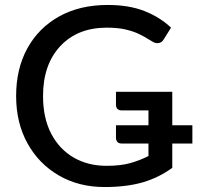

<svg xmlns="http://www.w3.org/2000/svg" viewBox="-20 -746 798 774"><path d="M401.5 8Q297.5 8 217 -38.8Q136.5 -85.5 90.8 -168.2Q45 -251 45 -359Q45 -468.5 90.2 -551Q135.5 -633.5 218.5 -679.8Q301.5 -726 414 -726Q500 -726 562.2 -701.5Q624.5 -677 669.5 -634.5L639.5 -586.5Q631 -572 615 -572Q605.5 -572 596.8 -577Q588 -582 579 -587.5Q562.5 -598 540.5 -608.8Q518.5 -619.5 487 -627Q455.5 -634.5 410.5 -634.5Q292.5 -634.5 223 -560Q153.5 -485.5 153.5 -359Q153.5 -270.5 186.2 -207.5Q219 -144.5 276.8 -111Q334.5 -77.5 409.5 -77.5Q465 -77.5 504 -88.2Q543 -99 578.5 -117V-167.5H470.5Q449.5 -167.5 447.5 -188.5V-241H578.5V-301H470.5Q449.5 -301 447.5 -321.5V-376H674.5V-241H755.5V-167.5H674.5V-69.5Q621.5 -30.5 556.2 -11.2Q491 8 401.5 8Z"/></svg>

Font: Verano Sans Medium
Style: Regular
Weight: 500
Designer: Lukasz Dziedzic with Adam Twardoch and Botio Nikoltchev
Foundry: tyPoland Lukasz Dziedzic
Version: Version 3.001;December 28, 2019;FontCreator 12.0.0.2547 64-b